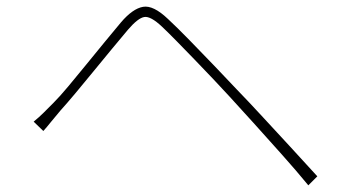

<svg xmlns="http://www.w3.org/2000/svg" viewBox="-20 -627 1040 576"><path d="M81 -262Q98 -276 111 -289Q124 -302 140 -318Q159 -337 184.5 -367.5Q210 -398 238.5 -433Q267 -468 294.5 -501.5Q322 -535 343 -560Q378 -601 409 -606.5Q440 -612 484 -570Q511 -545 548.5 -506.5Q586 -468 624 -428.5Q662 -389 690 -359Q724 -324 765.5 -279Q807 -234 850.5 -187Q894 -140 932 -98L905 -71Q868 -116 826 -163Q784 -210 743.5 -255Q703 -300 668 -338Q647 -361 619.5 -390Q592 -419 563.5 -448.5Q535 -478 509.5 -504Q484 -530 466 -547Q432 -579 413 -576Q394 -573 364 -538Q343 -513 316 -480.5Q289 -448 260.5 -413Q232 -378 206 -347Q180 -316 161 -295Q148 -280 134 -262.5Q120 -245 110 -234Z"/></svg>

Font: Noto Sans SC Thin Thin
Style: Regular
Weight: 250
Version: Version 2.004-H2;hotconv 1.0.118;makeotfexe 2.5.65603